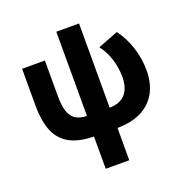

<svg xmlns="http://www.w3.org/2000/svg" viewBox="-147 -775 1082 1120"><g transform="rotate(-20 394.0 -215.0)"><path d="M320 210V9.5Q222 8 165.5 -25.8Q109 -59.5 85 -122.5Q61 -185.5 61 -274V-505H202.5V-282Q202.5 -223.5 214.8 -187.5Q227 -151.5 253.5 -135Q280 -118.5 322.5 -117V-640H463.5V-117Q496 -117.5 520.8 -127.2Q545.5 -137 561.8 -155.5Q578 -174 586.2 -200.2Q594.5 -226.5 594.5 -259Q594.5 -298 587 -335Q579.5 -372 564.5 -406Q549.5 -440 527.5 -469L653.5 -517.5Q695 -462.5 717.8 -391.5Q740.5 -320.5 740.5 -250Q740.5 -169.5 708.8 -111.5Q677 -53.5 615.8 -22.2Q554.5 9 466 9.5V210Z"/></g></svg>

Font: Geologica SemiBold
Style: Regular
Weight: 600
Designer: Sindre Bremnes, Frode Helland
Foundry: Monokrom Skriftforlag AS
Version: Version 1.010;gftools[0.9.28]